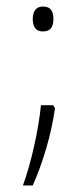

<svg xmlns="http://www.w3.org/2000/svg" viewBox="-20 -440 245 586"><path d="M80 -382C80 -360 88 -344 111 -344C136 -344 143 -360 143 -382C143 -403 137 -420 111 -420C88 -420 80 -403 80 -382ZM142 -119H105C98 -47 76 55 50 126H80C111 56 136 -27 148 -110Z"/></svg>

Font: Noto Sans Telugu ExtraCondensed ExtraLight
Style: Regular
Weight: 200
Width: 2
Designer: Jelle Bosma - Monotype Design Team
Foundry: Monotype Imaging Inc.
Version: Version 2.005